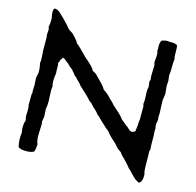

<svg xmlns="http://www.w3.org/2000/svg" viewBox="-98 -764 885 866"><g transform="rotate(15 344.0 -331.5)"><path d="M141 -586 159 -575Q161 -573 173.5 -560Q186 -547 190 -537Q204 -527 242 -487Q245 -484 250.5 -479.5Q256 -475 260.5 -471Q265 -467 269 -463Q271 -461 280 -452Q289 -443 291 -435Q306 -428 309 -425Q315 -418 335 -398.5Q355 -379 362 -365Q380 -354 394 -339Q398 -334 408 -325Q418 -316 422 -310Q427 -305 442.5 -291.5Q458 -278 466 -269Q468 -267 472 -261.5Q476 -256 479 -254Q482 -251 490 -245Q498 -239 502 -235Q507 -233 514 -225.5Q521 -218 526 -216Q530 -214 536 -215Q542 -216 546.5 -220Q551 -224 548 -228Q551 -234 551.5 -252Q552 -270 554 -276V-306V-334Q555 -338 553 -343Q551 -348 551 -351Q554 -363 552 -390Q550 -417 554 -427Q554 -430 553.5 -435Q553 -440 552.5 -444.5Q552 -449 551 -452Q551 -455 553 -459Q555 -463 554 -466Q552 -475 553 -498.5Q554 -522 554 -529Q554 -533 552 -538Q550 -543 551 -547Q554 -581 553 -586Q553 -587 551 -593.5Q549 -600 550 -605L551 -607Q547 -629 556 -646Q559 -648 567 -649.5Q575 -651 578 -652Q583 -652 592 -651Q601 -650 606 -651Q625 -649 629 -644Q632 -637 631.5 -612.5Q631 -588 635 -580Q632 -571 632 -523Q632 -520 631 -514Q630 -508 630 -504Q630 -500 631.5 -491.5Q633 -483 633 -479Q633 -476 632.5 -471Q632 -466 632 -463Q631 -455 633 -440Q635 -425 635 -419Q635 -416 633.5 -408Q632 -400 632 -397Q630 -391 631.5 -362.5Q633 -334 633 -328Q633 -325 632.5 -319Q632 -313 632 -310Q632 -308 633 -303Q634 -298 633 -295Q633 -291 631.5 -285Q630 -279 630 -276Q630 -264 633 -254Q631 -254 632 -240L633 -225Q633 -169 635 -161Q632 -153 632 -146Q633 -135 633 -94Q633 -53 638 -45Q640 -10 624 -1Q607 -6 587.5 -27.5Q568 -49 562 -53Q558 -59 548.5 -69Q539 -79 536 -83Q514 -103 509 -113Q506 -115 500 -119Q494 -123 491 -126Q488 -129 481.5 -136.5Q475 -144 471 -148Q451 -165 449 -168Q447 -171 440 -177.5Q433 -184 431 -189Q416 -200 400 -216Q376 -237 372 -244Q368 -245 366 -247Q364 -249 361.5 -252.5Q359 -256 357 -258Q353 -263 345 -270Q337 -277 335 -279Q333 -281 329 -286Q325 -291 321 -294Q317 -297 313 -299Q301 -315 255 -356Q251 -363 241 -372Q231 -381 228 -386Q216 -394 214 -400Q212 -402 207.5 -407Q203 -412 201 -416Q198 -418 192.5 -422Q187 -426 183 -430Q179 -434 176 -438Q171 -440 163 -447.5Q155 -455 149 -457Q146 -458 145.5 -454.5Q145 -451 143 -451Q143 -449 140.5 -447.5Q138 -446 138 -444Q136 -434 132 -429Q134 -422 134 -405Q134 -388 135 -381Q128 -342 135 -318Q132 -307 134 -277Q136 -247 135 -236Q135 -232 133.5 -224Q132 -216 132 -213Q132 -207 133 -195Q134 -183 134 -178L130 -154Q130 -152 131 -148.5Q132 -145 132 -143Q132 -137 131 -121Q130 -105 130 -91Q130 -77 132 -66Q132 -62 134.5 -56.5Q137 -51 137 -47Q135 -24 132 -16Q122 -7 95 -7Q68 -7 58 -16Q50 -46 55 -83Q48 -114 58 -142Q53 -150 54.5 -175.5Q56 -201 52 -213Q53 -220 52.5 -241.5Q52 -263 55 -268Q53 -275 55 -304Q55 -309 54 -319Q53 -329 53 -334Q53 -340 55.5 -350.5Q58 -361 58 -365Q59 -380 53 -410Q56 -416 54 -437.5Q52 -459 52 -466V-523Q50 -535 50 -540Q50 -543 51 -551Q52 -559 51.5 -564.5Q51 -570 48 -575Q52 -585 52 -616Q43 -651 53 -662Q65 -661 73 -655.5Q81 -650 89 -641.5Q97 -633 102 -629Q125 -606 141 -586Z"/></g></svg>

Font: FuturaRenner
Style: Regular
Weight: 400
Designer: BSozoo
Foundry: BSozoo
Version: Version 1.001;PS 001.001;hotconv 1.0.70;makeotf.lib2.5.58329